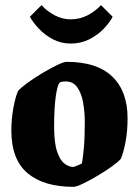

<svg xmlns="http://www.w3.org/2000/svg" viewBox="-20 -713 539 745"><path d="M265 12Q150 12 87 -41Q24 -94 24 -207Q24 -251 32 -294.5Q40 -338 50 -360Q60 -372 86 -391Q112 -410 143 -428.5Q174 -447 200.5 -460Q227 -473 239 -473Q356 -473 415.5 -416Q475 -359 475 -254Q475 -204 467 -162Q459 -120 449 -97Q439 -85 414 -67Q389 -49 358.5 -31Q328 -13 302 -0.5Q276 12 265 12ZM265 -65Q268 -66 276 -69Q284 -72 291 -75.5Q298 -79 298 -79Q302 -102 305.5 -140Q309 -178 309 -239Q309 -279 302.5 -315Q296 -351 280 -374Q264 -397 235 -397Q230 -397 225 -396.5Q220 -396 214 -394Q204 -390 197 -343.5Q190 -297 190 -222Q190 -159 201.5 -125Q213 -91 230.5 -78Q248 -65 265 -65ZM254 -544Q217 -544 185.5 -560.5Q154 -577 131 -601.5Q108 -626 96 -648L141 -693Q164 -668 193.5 -653Q223 -638 254 -638Q289 -638 318.5 -653Q348 -668 372 -693L417 -648Q406 -626 382.5 -601.5Q359 -577 326.5 -560.5Q294 -544 254 -544Z"/></svg>

Font: Grenze Gotisch Black
Style: Regular
Weight: 900
Designer: Renata Polastri
Foundry: Omnibus-Type
Version: Version 1.001